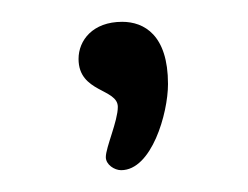

<svg xmlns="http://www.w3.org/2000/svg" viewBox="-20 -90 227 176"><path d="M52 -36C52 -5 88 -9 88 8C88 21 77 45 77 54C77 61 85 66 91 66C119 66 134 14 134 -13C134 -58 112 -70 92 -70C65 -70 52 -53 52 -36Z"/></svg>

Font: Life Savers
Style: Regular
Weight: 400
Designer: Pablo Impallari, Rodrigo Fuenzalida, Brenda Gallo
Foundry: Pablo Impallari, Rodrigo Fuenzalida, Brenda Gallo
Version: Version 3.000